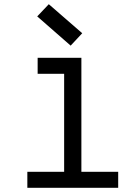

<svg xmlns="http://www.w3.org/2000/svg" viewBox="-20 -893 640 913"><path d="M285 0V-594L337 -542H159V-618H367V0ZM110 0V-76H542V0ZM316 -676 157 -815 212 -873 371 -735Z"/></svg>

Font: Victor Mono Thin Medium
Style: Regular
Weight: 500
Monospace: yes
Version: Version 1.561;gftools[0.9.30]